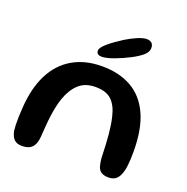

<svg xmlns="http://www.w3.org/2000/svg" viewBox="-121 -769 872 894"><g transform="rotate(20 315.5 -322.5)"><path d="M79.7 11Q56.1 11 42.4 -1.4Q28.8 -13.9 22.8 -42Q21.1 -54.8 20.5 -71.3Q19.9 -87.9 20.5 -108.9Q21 -129.9 22.9 -155.1Q28.8 -254.4 63.5 -323.7Q98.1 -392.9 159.7 -429.2Q221.2 -465.6 306.2 -465.6Q391.4 -465.6 452.3 -430.9Q513.2 -396.3 545.9 -324.8Q578.5 -253.3 578.5 -142.5Q578.5 -122.5 577.8 -105.5Q577 -88.4 575.4 -74.4Q573.9 -60.3 571.2 -48.8Q563.6 -16.9 548.9 -3Q534.2 11 510.2 11Q486.6 11 473.9 2.9Q461.2 -5.2 455.9 -21.2Q450.6 -37.2 448.5 -60.6Q447.2 -97.9 445.8 -126.6Q444.4 -155.3 442.2 -178.1Q439.9 -200.9 437 -220.7Q434.1 -240.6 429.3 -260.6Q417.9 -311.3 391 -337.9Q364.1 -364.5 310.6 -364.5Q258.9 -364.5 227.8 -335.9Q196.6 -307.2 179.2 -257.6Q171.8 -236.4 166.9 -213.5Q161.9 -190.6 158.7 -165.9Q155.4 -141.2 153.3 -114.3Q151.2 -87.3 149.1 -57.9Q146.7 -30.1 137.1 -15.1Q127.4 -0.1 112.9 5.5Q98.4 11 79.7 11ZM286.4 -506.4Q275.4 -506.4 268.4 -511.4Q261.4 -516.4 261.4 -527.9Q261.4 -542.6 288.9 -565.9Q316.4 -589.2 357.6 -615.4Q384.8 -632.2 412.5 -644Q440.2 -655.7 457.6 -655.7Q473.4 -655.7 482.3 -647.8Q491.3 -639.8 491.3 -623.2Q491.3 -603.9 472.7 -587.1Q454 -570.4 420.4 -552.8Q384.9 -534.2 347.3 -520.3Q309.8 -506.4 286.4 -506.4Z"/></g></svg>

Font: Gluten Thin
Style: Regular
Weight: 100
Designer: Tyler Finck
Foundry: Etcetera Type Company
Version: Version 1.300